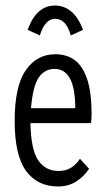

<svg xmlns="http://www.w3.org/2000/svg" viewBox="-20 -664 390 694"><path d="M190 10Q115 10 74 -46.5Q33 -103 33 -227Q33 -352 73 -410Q113 -468 180 -468Q220 -468 249 -447.5Q278 -427 294.5 -379.5Q311 -332 311 -251Q311 -235 309 -219H90Q92 -122 118.5 -84Q145 -46 191 -46Q218 -46 236.5 -57.5Q255 -69 269 -90L302 -54Q282 -24 254 -7Q226 10 190 10ZM92 -273H252Q252 -415 177 -415Q142 -415 120.5 -384.5Q99 -354 92 -273ZM124 -536 80 -556Q111 -644 179 -644Q212 -644 238 -622Q264 -600 280 -556L236 -536Q226 -569 212 -582.5Q198 -596 179 -596Q143 -596 124 -536Z"/></svg>

Font: Inconsolata ExtraCondensed
Style: Regular
Weight: 400
Width: 2
Monospace: yes
Designer: Raph Levien, Cyreal, Brenton Simpson
Foundry: Raph Levien, Cyreal, Google
Version: Version 3.000; ttfautohint (v1.8.2.53-6de2)